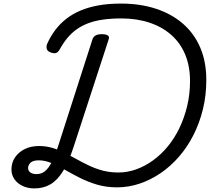

<svg xmlns="http://www.w3.org/2000/svg" viewBox="-20 -1035 1173 1073"><path d="M172 18Q136 18 107 4.5Q78 -9 61 -33Q44 -57 44 -88Q44 -126 64 -155.5Q84 -185 118.5 -202Q153 -219 198 -219Q237 -219 272.5 -208.5Q308 -198 341.5 -181Q375 -164 409 -145Q443 -126 479 -109Q515 -92 555 -81.5Q595 -71 642 -71Q692 -71 741 -88.5Q790 -106 835 -138.5Q880 -171 917.5 -216.5Q955 -262 982.5 -319Q1010 -376 1026 -442.5Q1042 -509 1042 -582Q1042 -665 1015 -730Q988 -795 937 -840Q886 -885 815 -908.5Q744 -932 658 -932Q602 -932 556 -925.5Q510 -919 474 -905.5Q438 -892 409 -871.5Q380 -851 356 -822Q332 -793 312 -756Q302 -740 290 -738Q278 -736 260 -743Q244 -750 241 -763.5Q238 -777 244 -791Q263 -833 289 -867.5Q315 -902 350 -929.5Q385 -957 430 -976Q475 -995 531 -1005Q587 -1015 656 -1015Q764 -1015 852 -986Q940 -957 1003 -902Q1066 -847 1099.5 -768Q1133 -689 1133 -588Q1133 -502 1114 -424.5Q1095 -347 1061 -280Q1027 -213 980 -159Q933 -105 877 -67Q821 -29 759.5 -8.5Q698 12 634 12Q574 12 523 -3Q472 -18 427.5 -40.5Q383 -63 343 -86Q303 -109 267 -124Q231 -139 197 -139Q164 -139 150.5 -125.5Q137 -112 137 -96Q137 -81 149 -71.5Q161 -62 185 -62Q211 -62 231.5 -78.5Q252 -95 270 -130.5Q288 -166 307 -225L497 -816Q502 -830 514.5 -837Q527 -844 549 -844Q572 -844 582.5 -837Q593 -830 587 -814L391 -213Q364 -130 332.5 -79Q301 -28 262 -5Q223 18 172 18Z"/></svg>

Font: Playwrite RO
Style: Regular
Weight: 400
Designer: Veronika Burian, José Scaglione
Foundry: TypeTogether
Version: Version 1.002